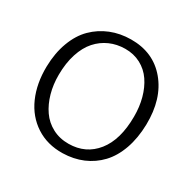

<svg xmlns="http://www.w3.org/2000/svg" viewBox="-165 -920 1101 1097"><g transform="rotate(30 385.0 -371.5)"><path d="M381.8 7.8Q281.2 9.8 205.8 -39.3Q130.4 -88.4 91.8 -175.8Q53.2 -263.2 55.2 -375.5Q57.1 -465.8 84 -537.8Q110.8 -609.9 157.2 -655.8Q203.6 -701.7 264.4 -726.1Q325.2 -750.5 396.5 -751Q543.5 -752 630.6 -647.9Q717.8 -543.9 714.4 -373Q712.4 -282.7 686.8 -210.4Q661.1 -138.2 616.7 -91.3Q572.3 -44.4 512.5 -19Q452.6 6.3 381.8 7.8ZM384.3 -55.7Q496.6 -56.6 563.5 -140.4Q630.4 -224.1 630.9 -377Q631.3 -441.4 616 -497.8Q600.6 -554.2 571.5 -596.9Q542.5 -639.6 496.6 -664.1Q450.7 -688.5 394 -688Q339.8 -687.5 293.9 -667.2Q248 -647 213.4 -608.2Q178.7 -569.3 158.9 -508.3Q139.2 -447.3 138.7 -370.1Q138.2 -305.7 154.1 -249Q169.9 -192.4 200 -148.9Q230 -105.5 277.6 -80.3Q325.2 -55.2 384.3 -55.7Z"/></g></svg>

Font: HaufeMerriweatherSansLt
Style: Regular
Weight: 300
Designer: Eben Sorkin
Foundry: Eben Sorkin
Version: Version 1.56